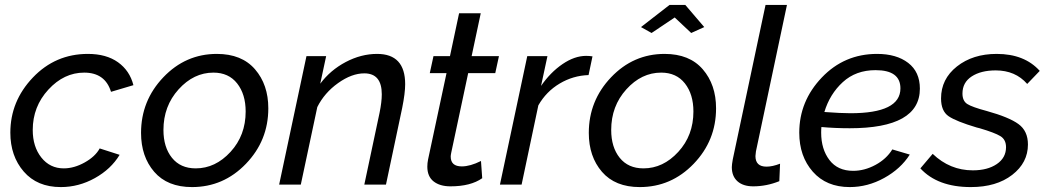

<svg xmlns="http://www.w3.org/2000/svg" viewBox="-20 -750 4258 780"><path d="M22 -211Q22 -339 113.5 -435Q205 -531 337 -531Q412 -531 459.5 -497Q507 -463 522 -404L431 -377Q407 -455 322 -455Q240 -455 176.5 -386Q113 -317 113 -222Q113 -154 148 -110Q183 -66 239 -66Q281 -66 324 -90Q367 -114 385 -147L466 -121Q431 -63 365.5 -26.5Q300 10 227 10Q131 10 76.5 -53Q22 -116 22 -211Z M553 -210Q553 -341 643.5 -436Q734 -531 861 -531Q962 -531 1016 -468.5Q1070 -406 1070 -310Q1070 -179 979 -84.5Q888 10 760 10Q660 10 606.5 -52Q553 -114 553 -210ZM978 -297Q978 -367 943.5 -411Q909 -455 847 -455Q767 -455 705.5 -387Q644 -319 644 -222Q644 -152 678.5 -109Q713 -66 775 -66Q855 -66 916.5 -133Q978 -200 978 -297Z M1225 -522H1305L1281 -410Q1322 -465 1384.5 -498Q1447 -531 1512 -531Q1626 -531 1626 -408Q1626 -372 1614 -312L1548 0H1460L1522 -292Q1531 -336 1531 -367Q1531 -452 1460 -452Q1409 -452 1353.5 -412.5Q1298 -373 1269 -315L1202 0H1114Z M1716 -73Q1716 -87 1719 -102L1794 -453H1726L1741 -522H1808L1845 -696H1933L1896 -522H2007L1992 -453H1882L1813 -129Q1811 -119 1811 -114Q1811 -74 1856 -74Q1890 -74 1934 -96L1939 -26Q1892 7 1810 7Q1767 7 1741.5 -13Q1716 -33 1716 -73Z M2122 -522H2204L2178 -401Q2216 -456 2265 -489.5Q2314 -523 2361 -523Q2375 -523 2387 -521L2371 -445Q2308 -443 2253.5 -410.5Q2199 -378 2167 -322L2099 0H2011Z M2584 -640 2700 -730H2764L2841 -640L2788 -616L2721 -679L2627 -616ZM2372 -210Q2372 -341 2462.5 -436Q2553 -531 2680 -531Q2781 -531 2835 -468.5Q2889 -406 2889 -310Q2889 -179 2798 -84.5Q2707 10 2579 10Q2479 10 2425.5 -52Q2372 -114 2372 -210ZM2797 -297Q2797 -367 2762.5 -411Q2728 -455 2666 -455Q2586 -455 2524.5 -387Q2463 -319 2463 -222Q2463 -152 2497.5 -109Q2532 -66 2594 -66Q2674 -66 2735.5 -133Q2797 -200 2797 -297Z M2953 -71Q2953 -81 2957 -103L3090 -730H3177L3051 -135Q3049 -121 3049 -116Q3049 -73 3094 -73Q3118 -73 3149 -85L3146 -14Q3094 7 3040 7Q2999 7 2976 -13.5Q2953 -34 2953 -71Z M3432 -229Q3372 -229 3317 -234Q3316 -226 3316 -211Q3316 -144 3349.5 -100Q3383 -56 3446 -56Q3492 -56 3536.5 -80Q3581 -104 3605 -143L3676 -122Q3639 -64 3572 -27Q3505 10 3432 10Q3337 10 3282 -52.5Q3227 -115 3227 -211Q3227 -339 3318.5 -435Q3410 -531 3543 -531Q3622 -531 3669.5 -494.5Q3717 -458 3717 -390Q3717 -229 3432 -229ZM3537 -465Q3457 -465 3404 -416.5Q3351 -368 3329 -295Q3396 -290 3435 -290Q3638 -290 3638 -391Q3638 -465 3537 -465Z M3719 -66 3769 -125Q3839 -58 3932 -58Q3992 -58 4029.5 -83.5Q4067 -109 4067 -152Q4067 -183 4044 -197Q4021 -211 3960 -229Q3952 -231 3948 -232Q3864 -257 3833.5 -278Q3803 -299 3803 -350Q3803 -429 3867.5 -480Q3932 -531 4029 -531Q4142 -531 4204 -462L4153 -409Q4105 -464 4025 -464Q3965 -464 3927.5 -439.5Q3890 -415 3890 -370Q3890 -340 3909.5 -327.5Q3929 -315 3989 -299Q4079 -274 4117.5 -246Q4156 -218 4156 -163Q4156 -89 4092 -39.5Q4028 10 3924 10Q3789 10 3719 -66Z"/></svg>

Font: Raleway-v4020 Medium
Style: Italic
Weight: 500
Italic angle: -12°
Designer: Matt McInerney, Pablo Impallari, Rodrigo Fuenzalida
Foundry: Matt McInerney, Pablo Impallari, Rodrigo Fuenzalida
Version: Version 4.020;PS 004.020;hotconv 1.0.88;makeotf.lib2.5.64775